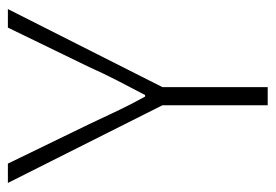

<svg xmlns="http://www.w3.org/2000/svg" viewBox="-126 -573 699 487"><g transform="rotate(-90 223.5 -329.5)"><path d="M200 0V-267L3 -659H52L152 -453Q169 -417 185.5 -382Q202 -347 222 -311H226Q245 -347 263 -382Q281 -417 297 -453L397 -659H444L246 -267V0Z"/></g></svg>

Font: Giro Light
Style: Regular
Weight: 300
Designer: Paul D. Hunt
Foundry: Adobe Systems Incorporated
Version: Version 1.000;PS 1.0;hotconv 1.0.88;makeotf.lib2.5.647800